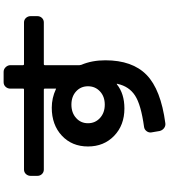

<svg xmlns="http://www.w3.org/2000/svg" viewBox="42 -899 916 1040"><g transform="rotate(-90 500.0 -379.0)"><path d="M524.9 -295.4Q552.7 -321.3 552.7 -360.4Q552.7 -399.4 524.9 -424.8Q497.1 -450.2 453.1 -450.2Q409.2 -450.2 380.9 -424.8Q352.5 -399.4 352.5 -360.4Q352.5 -321.3 380.9 -295.4Q409.2 -269.5 453.1 -269.5Q497.1 -269.5 524.9 -295.4ZM101.6 -599.6Q86.9 -599.6 77.1 -609.9Q67.4 -620.1 67.4 -634.8V-670.9Q67.4 -685.5 77.1 -696.3Q86.9 -707 101.6 -707H535.2Q540 -707 540 -710.9V-781.2Q540 -795.9 549.8 -806.6Q559.6 -817.4 575.2 -817.4H630.9Q645.5 -817.4 656.2 -806.2Q667 -794.9 667 -780.3V-711.9Q667 -707 671.9 -707H898.4Q913.1 -707 922.9 -696.3Q932.6 -685.5 932.6 -670.9V-634.8Q932.6 -620.1 922.9 -609.9Q913.1 -599.6 898.4 -599.6H671.9Q667 -599.6 667 -594.7V-406.2Q667 -402.3 668.9 -396.5Q693.4 -338.9 693.4 -266.6Q693.4 -120.1 614.3 -43Q535.2 34.2 352.5 58.6Q337.9 60.5 326.2 51.8Q314.5 43 310.5 28.3L302.7 -17.6Q300.8 -31.2 309.6 -43Q318.4 -54.7 332 -56.6Q453.1 -73.2 502.4 -105.5Q551.8 -137.7 565.4 -199.2Q565.4 -200.2 565.9 -201.2Q566.4 -202.1 566.4 -203.1V-204.1H563.5Q512.7 -163.1 432.6 -163.1Q341.8 -163.1 284.2 -218.8Q226.6 -274.4 226.6 -360.4Q226.6 -447.3 285.2 -502Q343.8 -556.6 436.5 -556.6Q489.3 -556.6 537.1 -534.2Q538.1 -534.2 538.1 -533.7Q538.1 -533.2 539.1 -533.2Q540 -533.2 540 -534.2V-594.7Q540 -599.6 535.2 -599.6Z"/></g></svg>

Font: Rounded-L Mgen+ 1mn bold
Style: Bold
Weight: 700
Designer: [Source Han Sans]
Ryoko NISHIZUKA  (kana & ideographs); Paul D. Hunt (Latin, Greek & Cyrillic); Wenlong ZHANG  (bopomofo
Version: Version 1.059.20150602